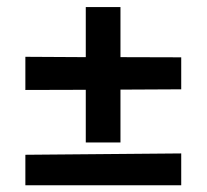

<svg xmlns="http://www.w3.org/2000/svg" viewBox="-20 -535 596 554"><path d="M53.2 -371.1 227.5 -370.1V-514.6H327.6V-370.1L502.9 -369.6V-277.3L327.6 -276.4V-124H227.5V-275.9L53.2 -275.4ZM502.9 -0.5H53.2V-88.4L502.9 -92.3Z"/></svg>

Font: DimaBanoo
Style: Bold
Weight: 800
Designer: R.Balvardi
Foundry: R.Balvardi
Version: Version 1.0.0-alpha3